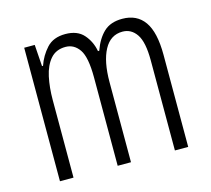

<svg xmlns="http://www.w3.org/2000/svg" viewBox="-84 -641 812 739"><g transform="rotate(-15 322.5 -271.0)"><path d="M461 -542Q519 -542 549 -499.5Q579 -457 579 -367V0H526V-359Q526 -432 505 -463Q484 -494 449 -494Q401 -494 376 -447.5Q351 -401 351 -319V0H298V-352Q298 -433 277 -463.5Q256 -494 222 -494Q184 -494 162 -468.5Q140 -443 131 -401Q122 -359 122 -309V0H68V-532H110L116 -446H120Q133 -484 159.5 -513Q186 -542 234 -542Q282 -542 307 -513.5Q332 -485 339 -446H344Q360 -491 387 -516.5Q414 -542 461 -542Z"/></g></svg>

Font: Noto Sans Tamil ExtraCondensed Light
Style: Regular
Weight: 300
Width: 2
Designer: Jelle Bosma - Monotype Design Team
Foundry: Monotype Imaging Inc.
Version: Version 2.004; ttfautohint (v1.8.4.7-5d5b)